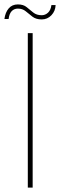

<svg xmlns="http://www.w3.org/2000/svg" viewBox="-31 -850 272 870"><path d="M-11 -764Q-7 -794 8.5 -812Q24 -830 50 -830Q75 -830 90 -817.5Q105 -805 120 -793Q135 -781 158 -781Q174 -781 186.5 -792.5Q199 -804 202 -827H221Q220 -800 202 -781Q184 -762 158 -762Q132 -762 116 -774.5Q100 -787 85.5 -799Q71 -811 50 -811Q33 -811 22 -799.5Q11 -788 8 -764ZM95 -700H117V0H95Z"/></svg>

Font: Albert Sans Thin
Style: Regular
Weight: 250
Designer: Andreas Rasmussen
Foundry: a.Foundry
Version: Version 1.025